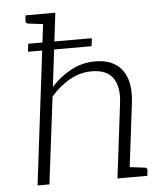

<svg xmlns="http://www.w3.org/2000/svg" viewBox="-52 -775 700 821"><g transform="rotate(-5 297.5 -364.5)"><path d="M85 -573 89 -607H362L358 -573ZM76 0 165 -729H216L178 -414Q216 -456 264 -481.5Q312 -507 366 -507Q421 -507 455 -484Q489 -461 502.5 -418.5Q516 -376 509 -319L470 0H419L458 -319Q467 -389 440 -427.5Q413 -466 348 -466Q300 -466 255.5 -441.5Q211 -417 173 -373L127 0ZM453 0 464 -45 539 -36Q545 -35 547.5 -32Q550 -29 550 -23L547 0ZM182 -729 171 -684 96 -693Q91 -694 88 -697Q85 -700 86 -706L88 -729Z"/></g></svg>

Font: Aleo Light
Style: Italic
Weight: 300
Italic angle: -7°
Designer: Alessio Laiso
Foundry: Alessio Laiso
Version: Version 2.001;gftools[0.9.29]